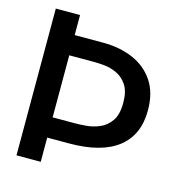

<svg xmlns="http://www.w3.org/2000/svg" viewBox="-100 -747 770 834"><g transform="rotate(15 285.0 -330.0)"><path d="M49 0V-660H158V-570H287Q360 -570 419.5 -545Q479 -520 514.5 -468Q550 -416 550 -336Q550 -225 475.5 -167Q401 -109 256 -109H158V0ZM274 -479H158V-200H257Q278 -200 308.5 -202.5Q339 -205 368.5 -217.5Q398 -230 418 -258.5Q438 -287 438 -340Q438 -392 418.5 -420.5Q399 -449 371 -461.5Q343 -474 316 -476.5Q289 -479 274 -479Z"/></g></svg>

Font: Bricolage Grotesque 48pt Medium
Style: Regular
Weight: 500
Designer: Mathieu Triay
Foundry: Atelier Triay
Version: Version 1.000; ttfautohint (v1.8.4.7-5d5b);gftools[0.9.32]